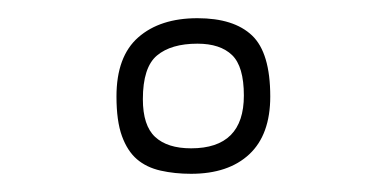

<svg xmlns="http://www.w3.org/2000/svg" viewBox="-20 -761 422 211"><path d="M108 -655Q108 -699 132 -720Q156 -741 197 -741Q237 -741 257 -722Q277 -703 277 -655Q277 -613 254 -591.5Q231 -570 190 -570Q172 -570 156.5 -573.5Q141 -577 130.5 -586Q120 -595 114 -611.5Q108 -628 108 -655ZM137 -652Q137 -623 150.5 -610.5Q164 -598 190 -598Q248 -598 248 -656Q248 -688 235 -700.5Q222 -713 197 -713Q168 -713 152.5 -700Q137 -687 137 -652Z"/></svg>

Font: Yanone Kaffeesatz Thin
Style: Regular
Weight: 250
Designer: Yanone
Foundry: Yanone Font Production. Not for release.
Version: Version 1.002